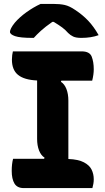

<svg xmlns="http://www.w3.org/2000/svg" viewBox="-20 -963 540 983"><path d="M453 0H102Q68 0 54 -23.5Q40 -47 40 -88Q40 -124 47 -150H206L208 -156Q190 -167 180 -192.5Q170 -218 170 -252V-551Q104 -554 72.5 -579.5Q41 -605 41 -658Q41 -669 42.5 -681Q44 -693 46 -700H398Q439 -700 449.5 -673Q460 -646 460 -608Q460 -582 452 -550H294L292 -544Q310 -533 320 -507.5Q330 -482 330 -448V-149Q381 -147 409.5 -132Q438 -117 449 -94.5Q460 -72 460 -45Q460 -33 458 -22Q456 -11 453 0ZM188 -943H252Q287 -943 311.5 -937.5Q336 -932 365 -912Q403 -887 431.5 -857Q460 -827 485 -783Q447 -769 396 -769Q369 -769 354.5 -776Q340 -783 329 -794Q315 -810 299 -822Q283 -834 255 -851H248Q212 -826 189.5 -805.5Q167 -785 153 -769H147Q83 -769 57 -778Q31 -787 31 -800Q31 -807 37 -819Q43 -831 56 -847Q80 -875 115.5 -900.5Q151 -926 188 -943Z"/></svg>

Font: Recursive Sn Csl St XBd
Style: Regular
Weight: 800
Version: Version 1.085;hotconv 1.1.0;makeotfexe 2.6.0; ttfautohint (v